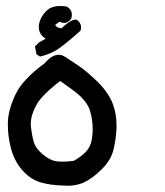

<svg xmlns="http://www.w3.org/2000/svg" viewBox="-20 -423 540 630"><path d="M171.9 -243.2Q182.6 -243.2 192.4 -237.3Q215.8 -221.7 234.4 -209.5Q252.9 -197.3 268.1 -184.1Q283.2 -170.9 301.8 -153.3Q338.9 -115.2 351.6 -78.1Q362.3 -46.9 362.3 -12.7Q362.3 -7.8 362.3 -2Q360.4 35.2 352.5 67.4Q344.7 101.6 314 132.3Q283.2 163.1 252.9 176.8Q229.5 186.5 202.1 186.5Q192.4 186.5 181.6 185.5Q146.5 184.6 114.3 175.8Q80.1 166 52.7 134.8Q25.4 103.5 14.6 58.6Q5.9 22.5 5.9 -11.7Q5.9 -17.6 5.9 -24.4Q7.8 -64.5 31.2 -113.8Q54.7 -163.1 127 -215.8Q150.4 -243.2 171.9 -243.2ZM81.1 -17.6Q81.1 -14.6 81.1 -11.7Q84 18.6 90.8 43Q97.7 65.4 122.1 85Q146.5 104.5 167 106.4Q174.8 107.4 188 107.4Q201.2 107.4 222.7 104.5Q245.1 91.8 260.7 76.2Q276.4 60.5 281.2 35.2Q284.2 15.6 284.2 2.9Q284.2 -32.2 274.4 -62.5Q262.7 -95.7 219.7 -127Q201.2 -140.6 177.7 -157.2Q117.2 -111.3 99.1 -78.1Q81.1 -44.9 81.1 -17.6ZM181.6 -330.1Q211.9 -358.4 226.6 -358.4Q227.5 -358.4 231.4 -358.4L237.3 -353.5Q246.1 -344.7 246.1 -333Q246.1 -329.1 244.1 -322.3Q190.4 -274.4 167 -259.8Q143.6 -245.1 111.3 -237.3L99.6 -245.1L94.7 -270.5L108.4 -284.2L129.9 -295.9Q124 -299.8 119.1 -304.7Q107.4 -316.4 107.4 -334Q107.4 -362.3 132.8 -387.7Q148.4 -403.3 177.7 -403.3Q187.5 -403.3 200.2 -401.4Q205.1 -397.5 208 -394.5Q215.8 -386.7 215.8 -374Q215.8 -369.1 213.9 -362.3L209 -356.4Q201.2 -347.7 190.4 -347.7Q187.5 -347.7 180.7 -349.6L178.7 -351.6Q174.8 -351.6 169.9 -348.1Q165 -344.7 163.1 -342.8L161.1 -340.8Q162.1 -339.8 164.1 -336.9Q170.9 -331.1 181.6 -330.1Z"/></svg>

Font: JasonHandwriting2
Style: SemiBold
Weight: 600
Version: Version 1.04.7